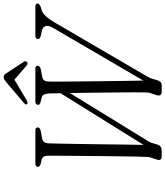

<svg xmlns="http://www.w3.org/2000/svg" viewBox="54 -970 916 1064"><g transform="rotate(-90 512.0 -438.0)"><path d="M827.5 -685.5Q827.5 -700 846.5 -700H1007Q1024.5 -700 1024.5 -687.5Q1024 -677 1002.5 -669.5L987 -665Q955 -654 921 -596L625.5 -89.5Q619.5 -79.5 614.8 -70.2Q610 -61 606.5 -48.5L599 -23.5Q592 0 572 0H533Q522 0 517.2 -7.8Q512.5 -15.5 517 -29L526.5 -58Q530.5 -69 531.2 -78.2Q532 -87.5 532 -98Q532.5 -117 532.2 -162.8Q532 -208.5 531.5 -268.2Q531 -328 530.2 -391.2Q529.5 -454.5 528.5 -509L273.5 -94Q264.5 -80.5 259.2 -71Q254 -61.5 250.5 -49.5L243 -24Q235 0 212.5 0H178.5Q150 0 160 -27.5L169 -55Q173 -65 174 -74.5Q175 -84 175 -97Q176 -111 176.5 -147.5Q177 -184 177.8 -234.5Q178.5 -285 179 -341.5Q179.5 -398 180 -453Q180.5 -508 180.8 -554Q181 -600 181 -629Q181 -660.5 159 -665.5L139 -670Q119.5 -674.5 119.5 -685.5Q119.5 -700 138 -700H321Q338 -700 338 -687Q338 -674.5 317.5 -670L280.5 -663.5Q264 -660.5 257 -651.8Q250 -643 249.5 -623.5Q248.5 -597.5 247.8 -550.5Q247 -503.5 246 -444.8Q245 -386 244.2 -323.5Q243.5 -261 242.8 -203Q242 -145 241 -100.5L527.5 -560.5Q527 -604 526 -626Q524.5 -644.5 519.5 -653.5Q514.5 -662.5 502 -665.5L476.5 -671.5Q463 -675 463 -685Q463 -700 483.5 -700H663Q679.5 -700 679.5 -687.5Q679.5 -675.5 662.5 -670.5L620 -662.5Q604 -659.5 597.8 -650Q591.5 -640.5 592 -619.5Q591.5 -598 591.8 -551Q592 -504 592.8 -443Q593.5 -382 594.2 -317.8Q595 -253.5 595.8 -196.5Q596.5 -139.5 597.5 -102L890.5 -603.5Q903.5 -626 899.8 -642.2Q896 -658.5 874 -664L843.5 -670.5Q827.5 -674.5 827.5 -685.5ZM699 -745.5Q690.5 -740 681 -748.5L602.5 -816L488.5 -748.5Q473.5 -740 467.5 -746Q461 -753 473 -763L586.5 -859.5Q595.5 -867 602.2 -871.2Q609 -875.5 617 -875.5Q625 -875.5 629.8 -871.2Q634.5 -867 639 -859.5L702.5 -762.5Q706 -757.5 704.2 -752.8Q702.5 -748 699 -745.5Z"/></g></svg>

Font: Fraunces 72pt S050 Light
Style: Italic
Weight: 300
Italic angle: -16°
Version: Version 1.000; ttfautohint (v1.8.3)